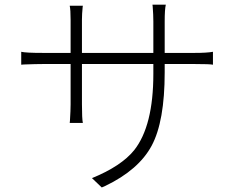

<svg xmlns="http://www.w3.org/2000/svg" viewBox="-20 -787 1040 843"><path d="M703.1 -554.7H835Q888.7 -554.7 915 -559.6V-502.9Q902.3 -505.9 835 -505.9H703.1V-469.7Q703.1 -253.9 646 -147.5Q588.9 -41 442.4 29.3Q434.6 33.2 426.8 36.1L383.8 -4.9Q512.7 -57.6 569.3 -127.9Q653.3 -234.4 653.3 -462.9V-505.9H339.8V-329.1Q339.8 -265.6 343.8 -247.1H286.1Q286.1 -248 287.1 -256.8Q290 -303.7 290 -329.1V-505.9H168Q138.7 -505.9 85 -503.9Q75.2 -502.9 73.2 -502.9V-559.6Q93.8 -554.7 168 -554.7H290V-700.2Q290 -744.1 286.1 -761.7H343.8Q343.8 -760.7 342.8 -754.9Q339.8 -724.6 339.8 -701.2V-554.7H653.3V-692.4Q653.3 -721.7 650.4 -758.8Q649.4 -765.6 649.4 -766.6H708Q703.1 -746.1 703.1 -692.4Z"/></svg>

Font: Taipei Sans TC Beta Light
Style: Regular
Weight: 300
Designer: JT Foundry
Foundry: JT Foundry
Version: Version 1.000